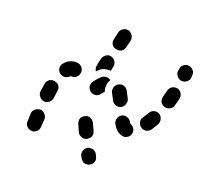

<svg xmlns="http://www.w3.org/2000/svg" viewBox="-92 -424 663 585"><g transform="rotate(-30 239.5 -132.0)"><path d="M72 8Q74 12 77 15Q80 19 84 20Q92 24 101 21Q110 18 113 9L116 3Q118 -1 118 -5Q118 -10 117 -14Q115 -18 112 -21Q109 -25 105 -27Q97 -30 88 -27Q79 -24 75 -15L73 -9Q71 -5 71 -1Q70 4 72 8ZM341 8Q344 4 345 0Q346 -4 345 -9Q343 -18 335 -23Q327 -28 318 -26Q307 -24 297 -23Q293 -23 289 -21Q285 -19 282 -15Q279 -12 278 -7Q276 -3 277 1Q278 11 285 17Q292 22 301 22Q314 20 327 18Q332 17 335 14Q339 12 341 8ZM242 4Q251 0 254 -8Q257 -17 254 -25Q254 -25 254 -25Q254 -28 256 -32Q259 -40 255 -49Q252 -57 243 -61Q239 -62 234 -62Q230 -62 226 -60Q222 -59 219 -55Q215 -52 214 -48Q205 -25 213 -8Q216 1 225 4Q234 8 242 4ZM432 -47Q430 -51 426 -54Q423 -57 419 -58Q414 -60 410 -59Q406 -59 402 -57Q391 -52 381 -47Q373 -43 369 -35Q366 -26 370 -17Q372 -13 375 -10Q378 -7 382 -6Q386 -4 391 -4Q395 -4 399 -6Q411 -11 422 -17Q430 -21 433 -30Q436 -39 432 -47ZM105 -64Q106 -60 109 -57Q112 -53 116 -52Q125 -48 134 -51Q142 -54 146 -63L157 -86Q160 -94 157 -103Q154 -112 145 -115Q141 -117 137 -117Q132 -118 128 -116Q124 -114 121 -111Q118 -108 116 -104L105 -81Q103 -77 103 -73Q103 -68 105 -64ZM496 -90Q494 -94 490 -96Q486 -98 482 -99Q478 -100 473 -99Q469 -98 465 -95L460 -92Q452 -87 451 -77Q449 -68 454 -61Q457 -57 461 -54Q465 -52 469 -51Q473 -51 478 -51Q482 -52 486 -55L491 -59Q499 -64 500 -73Q502 -82 496 -90ZM255 -84Q263 -80 272 -84Q281 -87 285 -95L294 -117Q298 -126 295 -134Q292 -143 283 -147Q279 -149 275 -149Q270 -149 266 -148Q262 -146 258 -143Q255 -140 253 -136L244 -114Q240 -106 243 -97Q246 -88 255 -84ZM38 -200Q35 -203 31 -205Q28 -208 23 -208Q19 -209 14 -208Q10 -207 6 -204Q-6 -194 -13 -189Q-21 -184 -22 -175Q-24 -166 -18 -158Q-13 -150 -4 -149Q5 -147 13 -153Q20 -158 34 -168Q41 -174 42 -183Q44 -192 38 -200ZM235 -149Q234 -148 234 -149Q234 -149 233 -149Q227 -149 221 -149Q212 -148 205 -155Q199 -161 198 -170Q198 -180 204 -187Q211 -193 220 -194Q227 -194 234 -194Q240 -194 246 -193Q250 -193 254 -191Q258 -189 261 -186Q264 -183 266 -179Q267 -175 267 -171Q262 -170 258 -169Q249 -165 243 -159Q238 -154 235 -149ZM255 -231 258 -233 276 -242Q280 -244 284 -244Q289 -244 293 -243Q297 -242 301 -239Q304 -236 306 -232Q310 -223 307 -215Q304 -206 296 -202L283 -195Q281 -198 278 -201Q272 -208 264 -212Q261 -213 258 -214V-215H251Q249 -216 247 -216Q245 -216 243 -216Q243 -216 243 -217Q243 -217 243 -218Q245 -222 248 -226Q251 -229 255 -231ZM119 -253Q115 -261 106 -264Q97 -266 89 -262Q78 -255 66 -248Q58 -242 57 -233Q55 -224 60 -216Q62 -213 66 -210Q70 -208 74 -207Q79 -206 83 -207Q87 -208 91 -210Q102 -217 111 -223Q119 -227 122 -236Q124 -245 119 -253ZM330 -244Q332 -240 335 -237Q338 -234 343 -232Q347 -231 351 -231Q356 -232 360 -234L381 -244Q389 -249 392 -257Q395 -266 391 -275Q387 -283 378 -286Q369 -289 361 -285L340 -274Q331 -270 328 -261Q325 -252 330 -244ZM199 -234Q207 -238 210 -247Q213 -255 209 -264Q203 -275 192 -281Q182 -287 169 -287Q159 -288 152 -281Q146 -275 145 -266Q145 -261 147 -257Q148 -253 151 -250Q154 -246 158 -245Q162 -243 167 -242Q168 -242 169 -242Q174 -235 182 -232Q191 -230 199 -234Z"/></g></svg>

Font: FRB American Cursive Guidelines Dashed Extrabold
Style: Bold Italic
Weight: 800
Italic angle: -25°
Version: Version 2.0;Modular Font Editor K font №1